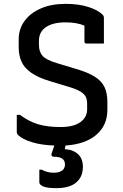

<svg xmlns="http://www.w3.org/2000/svg" viewBox="-20 -738 640 996"><path d="M410 127Q410 179 375.5 208.5Q341 238 273 238Q224 238 204 229Q184 220 184 208V142H196Q209 149 224 153.5Q239 158 261 158Q285 158 301 147.5Q317 137 317 115Q317 95 303 85Q289 75 257 75Q252 75 249 71Q246 67 247 61Q251 49 254.5 38.5Q258 28 262 17Q197 15 147 0Q97 -15 73 -38Q70 -42 68.5 -45.5Q67 -49 67 -56V-142H84Q129 -108 177.5 -93.5Q226 -79 294 -79Q362 -79 397 -104.5Q432 -130 432 -171V-200Q432 -222 424.5 -236.5Q417 -251 396.5 -263.5Q376 -276 335 -288L239 -317Q176 -336 140.5 -361.5Q105 -387 91 -419.5Q77 -452 77 -492V-534Q77 -588 107.5 -629.5Q138 -671 192.5 -694.5Q247 -718 320 -718Q388 -718 438 -702Q488 -686 512 -662Q519 -656 519 -645V-512H429Q418 -512 418 -523V-605Q378 -622 320 -622Q255 -622 218.5 -597.5Q182 -573 182 -526V-505Q182 -470 200.5 -448.5Q219 -427 277 -410L373 -381Q435 -363 471 -340.5Q507 -318 522 -286.5Q537 -255 537 -209V-168Q537 -88 480 -39Q423 10 320 17Q319 22 318 26L316 36Q359 38 384.5 61.5Q410 85 410 127Z"/></svg>

Font: Recursive Sn Lnr St Med
Style: Regular
Weight: 500
Version: Version 1.085;hotconv 1.1.0;makeotfexe 2.6.0; ttfautohint (v